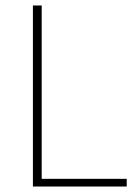

<svg xmlns="http://www.w3.org/2000/svg" viewBox="-20 -680 500 700"><path d="M100 0H442V-28H132V-660H100V0Z"/></svg>

Font: Assistant ExtraLight
Style: Regular
Weight: 275
Designer: Hebrew By Ben Nathan, Latin by Paul Hunt
Version: Version 2.001;PS 002.001;hotconv 1.0.88;makeotf.lib2.5.64775